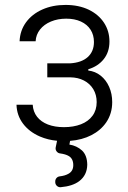

<svg xmlns="http://www.w3.org/2000/svg" viewBox="-20 -573 531 795"><path d="M208.8 182.5V179Q208.5 170.8 213.6 164.6Q218.8 158.4 226.9 157.3Q248.9 154.8 263.1 146.7Q283.4 135.7 283.4 110.8Q283.4 84.2 264.9 73.2Q252.1 65.3 228 62.1Q220.5 61.1 215.4 55Q210.2 49 210.2 41.5Q210.2 38.7 210.6 37.3L216.3 9.9Q178.3 6.4 145.2 -7.8Q100.9 -27 75.3 -61.1Q49.7 -95.2 48.3 -139.2H115.4Q117.2 -110.4 133.5 -89.5Q149.9 -68.5 178.4 -57.5Q207 -46.5 244.7 -46.5Q284.4 -46.5 315.2 -58.4Q345.9 -70.3 363.1 -93.8Q380.3 -117.2 380.3 -150.2Q380.3 -180.4 366.3 -203.7Q352.3 -226.9 327.4 -239.7Q302.6 -252.5 271 -252.8H175.8V-310.7H269.9Q317.8 -313.6 343.4 -336.8Q369 -360.1 369 -399.1Q369 -428.3 354.9 -450.1Q340.9 -471.9 315 -483.8Q289.1 -495.7 254.3 -495.7Q219.1 -495.7 190.7 -483.8Q162.3 -471.9 145.6 -450.6Q128.9 -429.3 127.5 -402H61.1Q62.9 -446.4 87.7 -480.5Q112.6 -514.6 155.2 -533.6Q197.8 -552.6 251.4 -552.6Q306.1 -552.6 347.7 -532.7Q388.5 -512.8 410.9 -478.5Q433.2 -444.2 433.2 -400.9Q433.2 -357.6 409.4 -327.9Q385.7 -298.3 345.5 -286.2V-280.9Q374.3 -277.7 396.8 -259.8Q419.4 -241.8 432 -213.2Q444.6 -184.7 444.6 -150.2Q444.6 -102.3 419.4 -65.7Q396.7 -33 358.3 -13.3Q320 6.4 270.2 10.3L267.4 25.6Q297.9 30.5 319.6 50.1Q340.9 70.3 341.3 109Q340.6 152.3 307.9 177.2Q280.5 197.8 231.5 202.1Q222.7 202.8 216.1 197.1Q209.5 191.4 208.8 182.5Z"/></svg>

Font: DeltaSans Light
Style: Regular
Weight: 300
Designer: Rasmus Andersson
Foundry: rsms
Version: Version 3.012